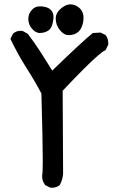

<svg xmlns="http://www.w3.org/2000/svg" viewBox="-20 -860 540 890"><path d="M175.3 -43Q175.3 -48.3 175.8 -50.3Q178.2 -60.1 178.2 -114.3Q178.2 -207.5 171.9 -426.8Q139.2 -488.3 100.6 -548.3Q61.5 -610.4 28.3 -679.7L40.5 -704.1L42 -705.1Q55.7 -717.3 76.2 -717.3Q79.1 -717.3 84.5 -716.8L108.9 -703.1Q141.1 -660.6 165.8 -622.3Q190.4 -584 222.2 -532.7Q358.4 -665 410.2 -707L445.8 -709L469.2 -697.8L470.2 -696.3Q481.9 -680.7 481.9 -660.2Q481.9 -657.2 481.4 -652.3L469.7 -627.9L467.3 -626.5Q457.5 -622.6 433.6 -602.1Q385.3 -561 270.5 -439.5L272.5 -54.2Q270.5 -26.9 257.3 -2.9L255.9 -1.5Q241.2 10.3 220.7 10.3Q217.8 10.3 212.9 9.8L190.4 -1.5L189 -2.9Q175.3 -20.5 175.3 -43ZM238.3 -774.4Q238.3 -804.7 272.5 -828.1Q289.6 -839.8 307.4 -839.8Q325.2 -839.8 342.3 -827.6Q367.2 -810.1 367.2 -776.9Q367.2 -764.2 364 -751.2Q360.8 -738.3 356.2 -729.5Q351.6 -720.7 345.2 -714.4Q328.1 -697.3 299.3 -697.3Q295.4 -697.3 293 -697.3Q273.9 -699.7 256.1 -722.4Q238.3 -745.1 238.3 -774.4ZM130.4 -816.9Q143.6 -830.6 166.5 -830.6Q176.8 -830.6 189.9 -827.6Q206.1 -823.7 215.8 -814Q228 -801.8 228 -781.2Q228 -777.3 227.5 -772.9Q225.6 -755.4 221.2 -742.7Q215.8 -726.6 205.1 -719.2Q188 -707 162.1 -707H161.6Q142.6 -709.5 127 -728.5Q111.3 -747.1 111.3 -772.7Q111.3 -798.3 130.4 -816.9Z"/></svg>

Font: Bakudai
Style: Bold
Weight: 700
Version: Version 1.48